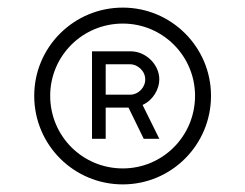

<svg xmlns="http://www.w3.org/2000/svg" viewBox="-20 -782 645 505"><path d="M303 -297C431 -297 535 -401 535 -530C535 -658 431 -762 303 -762C174 -762 70 -658 70 -530C70 -401 174 -297 303 -297ZM303 -339C197 -339 112 -424 112 -530C112 -635 197 -720 303 -720C408 -720 493 -635 493 -530C493 -424 408 -339 303 -339ZM222 -417H258V-499H318L358 -417H399L355 -506C382 -518 399 -547 399 -573C399 -613 363 -647 324 -647H222ZM258 -533V-613H323C340 -613 362 -597 362 -573C362 -551 343 -533 323 -533Z"/></svg>

Font: Hauora ExtraLight
Style: Regular
Weight: 200
Designer: Mikhail Sharanda
Foundry: WCYS & Co.
Version: Version 1.010